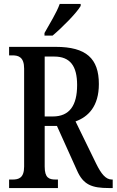

<svg xmlns="http://www.w3.org/2000/svg" viewBox="-20 -951 590 971"><path d="M205 -784V-771H246C296 -813 368 -886 388 -921V-931H282C266 -886 232 -833 205 -784ZM26 0H273V-43H262C228 -43 206 -51 206 -109V-314H268L369 -90C401 -16 445 0 531 0H550V-43H546C515 -43 492 -71 466 -124L362 -337C426 -360 480 -413 480 -526C480 -655 416 -714 262 -714H26V-671H43C74 -671 102 -662 102 -604V-109C102 -51 75 -43 43 -43H26ZM247 -362H206V-665H254C335 -665 370 -617 370 -521C370 -418 332 -362 247 -362Z"/></svg>

Font: Noto Serif Tamil ExtraCondensed Medium
Style: Italic
Weight: 500
Width: 2
Italic angle: -12°
Designer: Indian Type Foundry, Tom Grace, and the Monotype Design Team
Foundry: Monotype Imaging Inc.
Version: Version 2.003